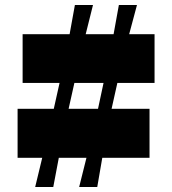

<svg xmlns="http://www.w3.org/2000/svg" viewBox="-20 -744 685 764"><path d="M120 0 148 -116H50V-311H194L217 -414H70V-608H257L278 -724H350L321 -608H432L453 -724H525L494 -608H595V-414H447L424 -311H575V-116H387L367 0H295L324 -116H214L192 0ZM253 -311H370L392 -414H276Z"/></svg>

Font: Ojuju ExtraLight ExtraBold
Style: Regular
Weight: 800
Version: Version 1.000